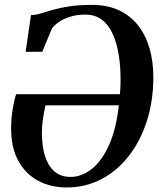

<svg xmlns="http://www.w3.org/2000/svg" viewBox="-20 -772 674 802"><path d="M87 -555.5 109.5 -709Q129.5 -709.5 150.8 -716Q172 -722.5 200 -730.8Q228 -739 268 -745.2Q308 -751.5 365 -751.5Q429.5 -751.5 477.5 -728.8Q525.5 -706 557.2 -665.2Q589 -624.5 604.8 -569.5Q620.5 -514.5 620.5 -450.5Q620.5 -350 593.2 -265.8Q566 -181.5 517 -119.2Q468 -57 402.2 -23Q336.5 11 259 11Q190.5 11 138 -17.8Q85.5 -46.5 56 -101.2Q26.5 -156 26.5 -234Q26.5 -277 33.2 -317.5Q40 -358 47.5 -378.5H481Q481.5 -385.5 482 -393.2Q482.5 -401 483 -409.5Q483.5 -418 483.5 -426.5Q484.5 -487.5 476.5 -539.2Q468.5 -591 451.2 -629.5Q434 -668 405.5 -689.5Q377 -711 336.5 -711Q302 -711 274.2 -702.5Q246.5 -694 227.2 -681Q208 -668 197 -653.5L156.5 -555.5ZM476.5 -332H170Q164 -305 159.5 -275.8Q155 -246.5 155 -219Q155 -182 161 -148.8Q167 -115.5 181 -89.2Q195 -63 217.8 -48Q240.5 -33 273.5 -33Q322 -33 364 -66.8Q406 -100.5 435.8 -167Q465.5 -233.5 476.5 -332Z"/></svg>

Font: Merriweather 72pt SemiBold
Style: Italic
Weight: 600
Italic angle: -7.8°
Version: Version 2.101